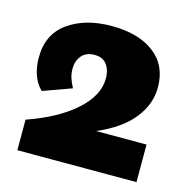

<svg xmlns="http://www.w3.org/2000/svg" viewBox="-71 -859 526 542"><g transform="rotate(15 192.0 -588.0)"><path d="M24.9 -384.8V-474.1Q112.3 -504.4 163.1 -549.6Q213.9 -594.7 213.9 -645Q213.9 -669.4 202.1 -685.3Q190.4 -701.2 166.5 -701.2Q141.6 -701.2 128.7 -685.8Q115.7 -670.4 115.7 -647.9Q115.7 -633.3 119.6 -621.1Q123.5 -608.9 131.3 -594.2L47.9 -564Q15.6 -596.2 15.6 -653.8Q15.6 -721.7 65.4 -757.1Q115.2 -792.5 191.9 -792.5Q270.5 -792.5 316.4 -757.6Q362.3 -722.7 362.3 -658.2Q362.3 -609.4 328.6 -566.9Q294.9 -524.4 225.6 -494.6H373V-384.8Z"/></g></svg>

Font: Bevan
Style: Regular
Weight: 400
Designer: Vernon Adams
Foundry: Vernon Adams
Version: Version 2.100; ttfautohint (v1.8.3)